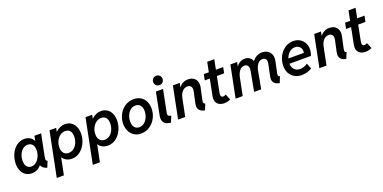

<svg xmlns="http://www.w3.org/2000/svg" viewBox="-12 -1745 5874 2948"><g transform="rotate(-20 2925.0 -271.5)"><path d="M35.6 -210.4Q35.6 -291.5 67.6 -365Q99.6 -438.5 157.5 -483.6Q215.3 -528.8 288.1 -528.8Q338.9 -528.8 377.7 -506.1Q416.5 -483.4 435.5 -443.4H437.5L453.1 -521H562.5L489.7 -159.7Q485.8 -140.1 485.8 -127.9Q485.8 -113.8 491.7 -104.5Q497.6 -95.2 511.2 -90.8L470.7 7.8Q435.5 -1 410.4 -21.2Q385.3 -41.5 378.4 -67.4H377.4Q314 7.8 221.7 7.8Q166.5 7.8 124.3 -19Q82 -45.9 58.8 -95.5Q35.6 -145 35.6 -210.4ZM409.2 -306.6Q409.2 -363.3 382.1 -395.5Q355 -427.7 307.1 -427.7Q260.7 -427.7 224.9 -398.2Q189 -368.7 169.4 -320.6Q149.9 -272.5 149.9 -218.8Q149.9 -160.6 176.3 -127Q202.6 -93.3 249.5 -93.3Q294.9 -93.3 331.5 -124.3Q368.2 -155.3 388.7 -204.6Q409.2 -253.9 409.2 -306.6Z M699.2 -521H808.1L795.9 -461.9H798.3Q831.5 -493.7 870.6 -511.2Q909.7 -528.8 953.1 -528.8Q1004.9 -528.8 1046.9 -503.2Q1088.9 -477.5 1113.3 -428.2Q1137.7 -378.9 1137.7 -311Q1137.7 -231 1104 -157.2Q1070.3 -83.5 1010.5 -37.8Q950.7 7.8 875.5 7.8Q826.7 7.8 788.1 -12.5Q749.5 -32.7 725.6 -70.3L669.9 205.1H553.7ZM1023.4 -303.7Q1023.4 -362.3 997.1 -395Q970.7 -427.7 920.4 -427.7Q871.6 -427.7 832.5 -397.7Q793.5 -367.7 772 -319.8Q750.5 -272 750.5 -220.2Q750.5 -160.6 779.8 -127Q809.1 -93.3 859.4 -93.3Q908.2 -93.3 945.6 -123.8Q982.9 -154.3 1003.2 -202.9Q1023.4 -251.5 1023.4 -303.7Z M1287.6 -521H1396.5L1384.3 -461.9H1386.7Q1419.9 -493.7 1459 -511.2Q1498 -528.8 1541.5 -528.8Q1593.3 -528.8 1635.3 -503.2Q1677.2 -477.5 1701.7 -428.2Q1726.1 -378.9 1726.1 -311Q1726.1 -231 1692.4 -157.2Q1658.7 -83.5 1598.9 -37.8Q1539.1 7.8 1463.9 7.8Q1415 7.8 1376.5 -12.5Q1337.9 -32.7 1314 -70.3L1258.3 205.1H1142.1ZM1611.8 -303.7Q1611.8 -362.3 1585.4 -395Q1559.1 -427.7 1508.8 -427.7Q1460 -427.7 1420.9 -397.7Q1381.8 -367.7 1360.4 -319.8Q1338.9 -272 1338.9 -220.2Q1338.9 -160.6 1368.2 -127Q1397.5 -93.3 1447.8 -93.3Q1496.6 -93.3 1533.9 -123.8Q1571.3 -154.3 1591.6 -202.9Q1611.8 -251.5 1611.8 -303.7Z M1795.4 -224.6Q1795.4 -304.7 1831.3 -374.8Q1867.2 -444.8 1931.2 -486.8Q1995.1 -528.8 2074.2 -528.8Q2139.2 -528.8 2187.3 -499.8Q2235.4 -470.7 2261 -419.2Q2286.6 -367.7 2286.6 -300.8Q2286.6 -220.7 2250.5 -149.7Q2214.4 -78.6 2150.6 -35.4Q2086.9 7.8 2007.8 7.8Q1943.4 7.8 1895.3 -22Q1847.2 -51.8 1821.3 -104.7Q1795.4 -157.7 1795.4 -224.6ZM2173.3 -300.3Q2173.3 -358.9 2145.8 -393.3Q2118.2 -427.7 2067.9 -427.7Q2020.5 -427.7 1984.1 -397.9Q1947.8 -368.2 1928.2 -320.6Q1908.7 -272.9 1908.7 -222.2Q1908.7 -163.1 1935.5 -128.2Q1962.4 -93.3 2012.7 -93.3Q2059.6 -93.3 2096.2 -123.5Q2132.8 -153.8 2153.1 -201.7Q2173.3 -249.5 2173.3 -300.3Z M2361.3 -113.8Q2361.3 -135.3 2366.7 -162.1L2438 -521H2554.2L2480 -147.9Q2478.5 -141.6 2478.5 -136.2Q2478.5 -115.2 2493.7 -106Q2508.8 -96.7 2532.7 -92.3L2491.7 7.8Q2423.8 0.5 2392.6 -30.3Q2361.3 -61 2361.3 -113.8ZM2447.3 -671.4Q2447.3 -692.4 2457.5 -710Q2467.8 -727.5 2485.4 -737.8Q2502.9 -748 2524.4 -748Q2545.4 -748 2563.2 -737.8Q2581.1 -727.5 2591.3 -710Q2601.6 -692.4 2601.6 -671.4Q2601.6 -650.4 2591.3 -632.6Q2581.1 -614.7 2563.2 -604.5Q2545.4 -594.2 2524.4 -594.2Q2502.9 -594.2 2485.4 -604.5Q2467.8 -614.7 2457.5 -632.6Q2447.3 -650.4 2447.3 -671.4Z M2939.5 -99.6Q2939.5 -117.7 2943.8 -138.2L2984.4 -326.7Q2987.8 -342.3 2987.8 -357.4Q2987.8 -392.1 2968.3 -411.1Q2948.7 -430.2 2916.5 -430.2Q2885.3 -430.2 2858.4 -412.8Q2831.5 -395.5 2812.7 -364Q2793.9 -332.5 2785.6 -291L2727.1 0H2610.8L2715.3 -521H2826.7L2813 -454.1H2814.9Q2872.1 -528.8 2964.4 -528.8Q3007.8 -528.8 3040.5 -511.7Q3073.2 -494.6 3091.3 -463.1Q3109.4 -431.6 3109.4 -389.6Q3109.4 -367.2 3104.5 -344.7L3063.5 -153.8Q3059.1 -134.8 3059.1 -122.6Q3059.1 -107.9 3065.7 -100.6Q3072.3 -93.3 3087.4 -90.3L3047.4 8.3Q2991.2 -2.9 2965.3 -30.3Q2939.5 -57.6 2939.5 -99.6Z M3226.1 -117.2Q3226.1 -133.8 3230 -154.3L3283.7 -425.3H3200.7L3220.7 -521H3302.7L3334.5 -681.2H3449.7L3418 -521H3537.6L3518.1 -425.3H3399.4L3348.1 -165Q3345.7 -153.3 3345.7 -140.1Q3345.7 -118.2 3355.2 -107.2Q3364.7 -96.2 3383.3 -96.2Q3395.5 -96.2 3408 -100.6Q3420.4 -105 3429.2 -110.8L3468.3 -16.6Q3448.2 -6.3 3421.4 0.2Q3394.5 6.8 3368.2 6.8Q3298.3 6.8 3262.2 -27.1Q3226.1 -61 3226.1 -117.2Z M4160.6 -99.1Q4160.6 -119.1 4165 -138.7L4204.6 -329.1Q4208.5 -346.2 4208.5 -363.3Q4208.5 -396 4191.9 -413.3Q4175.3 -430.7 4145 -430.7Q4095.7 -430.7 4064 -388.4Q4032.2 -346.2 4021 -284.2L3968.3 0H3852.5L3913.1 -323.7Q3916 -340.8 3916 -355.5Q3916 -392.1 3897.7 -411.4Q3879.4 -430.7 3848.1 -430.7Q3801.3 -430.7 3768.8 -388.7Q3736.3 -346.7 3723.1 -282.2L3666.5 0H3550.3L3654.8 -521H3765.1L3751.5 -455.6H3753.9Q3780.8 -492.2 3816.2 -510.7Q3851.6 -529.3 3893.1 -529.3Q3935.1 -529.3 3966.6 -507.1Q3998 -484.9 4012.2 -447.3H4013.7Q4042.5 -484.9 4082 -507.1Q4121.6 -529.3 4170.4 -529.3Q4216.3 -529.3 4251.7 -511.2Q4287.1 -493.2 4307.1 -459.5Q4327.1 -425.8 4327.1 -380.9Q4327.1 -357.4 4322.3 -334.5L4284.2 -154.3Q4280.3 -135.7 4280.3 -124.5Q4280.3 -109.4 4286.9 -101.8Q4293.5 -94.2 4308.6 -90.8L4268.1 7.8Q4209 -5.4 4184.8 -33Q4160.6 -60.5 4160.6 -99.1Z M4409.2 -220.7Q4409.2 -300.3 4444.6 -371.3Q4480 -442.4 4542 -485.6Q4604 -528.8 4680.7 -528.8Q4740.7 -528.8 4786.6 -502.2Q4832.5 -475.6 4857.7 -429.7Q4882.8 -383.8 4882.8 -328.6Q4882.8 -302.7 4876.7 -272.5Q4870.6 -242.2 4861.8 -220.7H4510.3Q4511.7 -181.6 4527.1 -151.9Q4542.5 -122.1 4570.8 -105.5Q4599.1 -88.9 4637.7 -88.9Q4671.9 -88.9 4705.3 -100.8Q4738.8 -112.8 4762.2 -132.3L4798.8 -39.1Q4763.2 -17.1 4720.7 -4.6Q4678.2 7.8 4633.8 7.8Q4565.9 7.8 4515.1 -21Q4464.4 -49.8 4436.8 -101.6Q4409.2 -153.3 4409.2 -220.7ZM4775.9 -302.2Q4779.3 -315.9 4779.3 -329.6Q4779.3 -358.4 4766.1 -381.3Q4752.9 -404.3 4729.2 -417.5Q4705.6 -430.7 4674.8 -430.7Q4622.6 -430.7 4582 -394.5Q4541.5 -358.4 4522.5 -302.2Z M5248 -99.6Q5248 -117.7 5252.4 -138.2L5293 -326.7Q5296.4 -342.3 5296.4 -357.4Q5296.4 -392.1 5276.9 -411.1Q5257.3 -430.2 5225.1 -430.2Q5193.8 -430.2 5167 -412.8Q5140.1 -395.5 5121.3 -364Q5102.5 -332.5 5094.2 -291L5035.6 0H4919.4L5023.9 -521H5135.3L5121.6 -454.1H5123.5Q5180.7 -528.8 5272.9 -528.8Q5316.4 -528.8 5349.1 -511.7Q5381.8 -494.6 5399.9 -463.1Q5418 -431.6 5418 -389.6Q5418 -367.2 5413.1 -344.7L5372.1 -153.8Q5367.7 -134.8 5367.7 -122.6Q5367.7 -107.9 5374.3 -100.6Q5380.9 -93.3 5396 -90.3L5356 8.3Q5299.8 -2.9 5273.9 -30.3Q5248 -57.6 5248 -99.6Z M5534.7 -117.2Q5534.7 -133.8 5538.6 -154.3L5592.3 -425.3H5509.3L5529.3 -521H5611.3L5643.1 -681.2H5758.3L5726.6 -521H5846.2L5826.7 -425.3H5708L5656.7 -165Q5654.3 -153.3 5654.3 -140.1Q5654.3 -118.2 5663.8 -107.2Q5673.3 -96.2 5691.9 -96.2Q5704.1 -96.2 5716.6 -100.6Q5729 -105 5737.8 -110.8L5776.9 -16.6Q5756.8 -6.3 5730 0.2Q5703.1 6.8 5676.8 6.8Q5606.9 6.8 5570.8 -27.1Q5534.7 -61 5534.7 -117.2Z"/></g></svg>

Font: Reddit Sans Fudge SmBold Italic
Style: Regular
Weight: 600
Italic angle: -11.25°
Designer: Stephen Hutchings
Version: Version 1.013